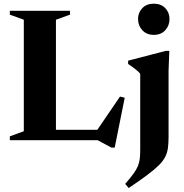

<svg xmlns="http://www.w3.org/2000/svg" viewBox="-20 -742 972 1016"><path d="M587 39H569.5L497 0H185.5V-55H537.5L481 -34.5L615 -231L640 -225ZM276 -637.5V0H32V-20.5L106 -47.5V-637.5L32 -664.5V-685H350.5V-664.5ZM794 -557.5Q756 -557.5 733.2 -582Q710.5 -606.5 710.5 -641.5Q710.5 -675.5 733.2 -699Q756 -722.5 794 -722.5Q832 -722.5 854.5 -699Q877 -675.5 877 -641.5Q877 -606.5 854.5 -582Q832 -557.5 794 -557.5ZM722 -351.5Q715.5 -360 705.8 -368.2Q696 -376.5 684 -385.5Q672 -394.5 658 -403.5V-421L858 -473H876L872 -368.5V-18Q872 16 868.5 41.8Q865 67.5 853.5 89.5Q842 111.5 818.8 134.2Q795.5 157 757.2 185.5Q719 214 661 253L642.5 231Q670 199.5 686 177.5Q702 155.5 709.5 137.2Q717 119 719.5 98.8Q722 78.5 722 50Z"/></svg>

Font: Newsreader 36pt
Style: Bold
Weight: 700
Designer: Hugues Gentile
Foundry: Production Type
Version: Version 1.003